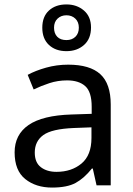

<svg xmlns="http://www.w3.org/2000/svg" viewBox="-20 -837 601 867"><path d="M288 -545Q386 -545 433 -502Q480 -459 480 -365V0H416L399 -76H395Q360 -32 321.5 -11Q283 10 215 10Q142 10 94 -28.5Q46 -67 46 -149Q46 -229 109 -272.5Q172 -316 303 -320L394 -323V-355Q394 -422 365 -448Q336 -474 283 -474Q241 -474 203 -461.5Q165 -449 132 -433L105 -499Q140 -518 188 -531.5Q236 -545 288 -545ZM314 -259Q214 -255 175.5 -227Q137 -199 137 -148Q137 -103 164.5 -82Q192 -61 235 -61Q303 -61 348 -98.5Q393 -136 393 -214V-262ZM280 -606Q231 -606 201 -634Q171 -662 171 -712Q171 -762 201 -789.5Q231 -817 280 -817Q327 -817 359 -789.5Q391 -762 391 -713Q391 -662 359.5 -634Q328 -606 280 -606ZM280 -656Q305 -656 320.5 -671Q336 -686 336 -712Q336 -738 320 -753Q304 -768 280 -768Q256 -768 240 -753Q224 -738 224 -712Q224 -686 238.5 -671Q253 -656 280 -656Z"/></svg>

Font: Noto Sans Multani
Style: Regular
Weight: 400
Designer: Monotype Design Team
Foundry: Monotype Imaging Inc.
Version: Version 2.002; ttfautohint (v1.8.4.7-5d5b)